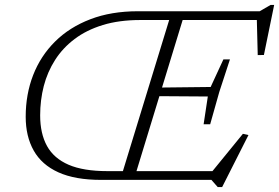

<svg xmlns="http://www.w3.org/2000/svg" viewBox="-20 -728 1130 777"><path d="M675.5 -682.5H730L521.5 0H466.5ZM538.5 -682.5H1031L1075 -708H1089.5L1048 -505.5L1023 -505L1019 -662.5L1039 -647H548Q462.5 -647 396.2 -626.8Q330 -606.5 282 -570.2Q234 -534 203 -485.5Q172 -437 157.2 -380Q142.5 -323 142.5 -261Q142.5 -187.5 170.2 -137.2Q198 -87 257.8 -61.2Q317.5 -35.5 414.5 -35.5H868.5L828 -21L963 -186.5L985.5 -181.5L879 29H861L835.5 0H389Q284 0 216.5 -30.5Q149 -61 116.5 -118.5Q84 -176 84 -255.5Q84 -346.5 114.2 -424.2Q144.5 -502 203 -560Q261.5 -618 345.8 -650.2Q430 -682.5 538.5 -682.5ZM830.5 -225H804L821 -337.5L599.5 -339L610.5 -373.5L832.5 -376L884 -487.5H910.5L867.5 -356Z"/></svg>

Font: Newsreader Light
Style: Italic
Weight: 300
Italic angle: -17°
Designer: Hugues Gentile
Foundry: Production Type
Version: Version 1.003